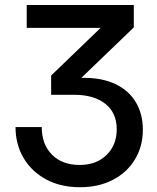

<svg xmlns="http://www.w3.org/2000/svg" viewBox="-20 -536 639 779"><path d="M304.7 223.6Q225.6 223.6 166.7 191.7Q107.9 159.7 75.4 104.5Q43 49.3 43 -20.5H149.4Q149.4 49.8 190.9 91.6Q232.4 133.3 303.2 133.3Q370.6 133.3 412.1 93Q453.6 52.7 453.6 -11.7Q453.6 -78.1 407.5 -114.7Q361.3 -151.4 281.2 -151.4H187.5V-229.5L387.7 -422.4V-422.9H88.4V-515.6H522.9V-424.8L310.1 -220.2Q392.1 -221.7 447.8 -195.1Q503.4 -168.5 531.5 -120.6Q559.6 -72.8 559.6 -10.3Q559.6 58.1 527.3 111.1Q495.1 164.1 437.7 193.8Q380.4 223.6 304.7 223.6Z"/></svg>

Font: Inter Display Medium
Style: Regular
Weight: 500
Designer: Rasmus Andersson
Foundry: rsms
Version: Version 4.001;git-9221beed3